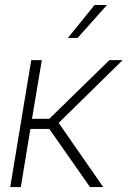

<svg xmlns="http://www.w3.org/2000/svg" viewBox="-20 -760 518 780"><path d="M21.5 0 106.9 -515.6H149.9L109.9 -277.3H180.2L424.3 -515.6H478L218.3 -260.7L399.4 0H345.7L180.2 -236.3H103.5L64.5 0ZM255.9 -606 364.3 -739.7H414.6L295.4 -606Z"/></svg>

Font: Inter Display ExtraLight
Style: Italic
Weight: 200
Italic angle: -9.39999°
Designer: Rasmus Andersson
Foundry: rsms
Version: Version 4.000;git-a52131595